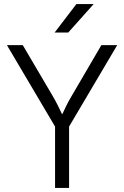

<svg xmlns="http://www.w3.org/2000/svg" viewBox="-20 -925 611 945"><path d="M14 -703H92L242 -448Q255 -426 268 -399Q281 -372 285 -364H287Q291 -372 303.5 -398.5Q316 -425 330 -448L479 -703H557L320 -302V0H251V-302ZM441 -905 316 -765H249L356 -905Z"/></svg>

Font: Museo Sans Light
Style: Regular
Weight: 300
Designer: Jos Buivenga
Foundry: Jos Buivenga & Rosetta Type Foundry (extension, remastering)
Version: Version 3.600;PS 1.000;hotconv 1.0.88;makeotf.lib2.5.647800;